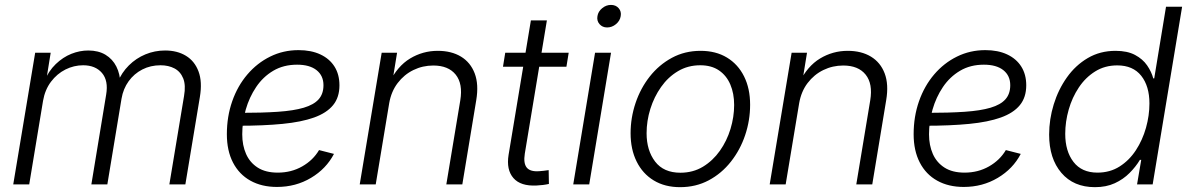

<svg xmlns="http://www.w3.org/2000/svg" viewBox="-20 -755 4863 786"><path d="M34.2 0 124 -539.1H187.5L168 -418L160.2 -419.9Q178.7 -464.4 208.3 -492.7Q237.8 -521 272.2 -534.7Q306.6 -548.3 341.3 -548.3Q382.8 -548.3 411.9 -530.8Q440.9 -513.2 456.3 -482.7Q471.7 -452.1 472.7 -412.6L461.4 -417.5Q478 -458 507.6 -487.3Q537.1 -516.6 575.4 -532.5Q613.8 -548.3 655.8 -548.3Q705.6 -548.3 741.2 -526.6Q776.9 -504.9 792.7 -462.6Q808.6 -420.4 798.3 -358.4L738.8 0H673.3L733.4 -361.8Q741.2 -406.2 730 -434.1Q718.8 -461.9 694.3 -474.9Q669.9 -487.8 637.2 -487.8Q596.2 -487.8 562.5 -470.5Q528.8 -453.1 506.6 -422.4Q484.4 -391.6 477.5 -351.1L419.4 0H354L414.6 -367.7Q424.3 -424.8 397.5 -456.3Q370.6 -487.8 320.3 -487.8Q282.7 -487.8 248 -470.5Q213.4 -453.1 188.7 -420.4Q164.1 -387.7 156.2 -342.3L99.6 0Z M1113.8 10.3Q1051.3 10.3 1005.1 -15.4Q959 -41 933.8 -89.6Q908.7 -138.2 908.7 -205.6Q908.7 -277.8 930.7 -340.6Q952.6 -403.3 992.7 -450.2Q1032.7 -497.1 1086.2 -523.4Q1139.6 -549.8 1202.1 -549.8Q1253.9 -549.8 1291.5 -532.2Q1329.1 -514.6 1349.4 -482.4Q1369.6 -450.2 1369.6 -405.8Q1369.6 -356.4 1343.5 -324.5Q1317.4 -292.5 1265.6 -273.9Q1213.9 -255.4 1136.2 -247.8Q1058.6 -240.2 955.6 -240.2L963.4 -293Q1053.2 -293 1117.7 -297.4Q1182.1 -301.8 1223.4 -314Q1264.6 -326.2 1284.4 -348.4Q1304.2 -370.6 1304.2 -406.2Q1304.2 -445.3 1275.9 -467.8Q1247.6 -490.2 1196.3 -490.2Q1140.6 -490.2 1098.6 -465.3Q1056.6 -440.4 1028.6 -398.7Q1000.5 -356.9 986.1 -306.6Q971.7 -256.3 971.7 -205.1Q971.7 -160.2 987.3 -124.8Q1002.9 -89.4 1035.2 -68.8Q1067.4 -48.3 1117.2 -48.3Q1172.4 -48.3 1217 -73.7Q1261.7 -99.1 1286.1 -140.6L1347.2 -125Q1315.4 -64 1253.2 -26.9Q1190.9 10.3 1113.8 10.3Z M1573.2 -332 1518.1 0H1452.6L1542.5 -539.1H1605.5L1585 -413.1L1572.8 -415Q1606.9 -484.4 1658.9 -515.6Q1710.9 -546.9 1772 -546.9Q1828.1 -546.9 1867.2 -523.2Q1906.2 -499.5 1923.3 -454.6Q1940.4 -409.7 1929.7 -345.2L1872.6 0H1807.1L1864.3 -344.2Q1875.5 -412.1 1845.5 -449.5Q1815.4 -486.8 1753.9 -486.8Q1710.4 -486.8 1672.4 -468.3Q1634.3 -449.7 1607.9 -415Q1581.5 -380.4 1573.2 -332Z M2308.1 -539.1 2298.8 -481.9H2039.1L2048.3 -539.1ZM2153.3 -671.4H2218.8L2128.4 -126Q2122.1 -86.4 2136.5 -68.8Q2150.9 -51.3 2188 -54.2Q2195.3 -54.7 2206.1 -55.9Q2216.8 -57.1 2226.1 -58.6L2227.1 -2Q2216.3 0.5 2203.1 2.2Q2189.9 3.9 2176.8 4.4Q2111.3 7.8 2081.8 -26.1Q2052.2 -60.1 2062 -121.1Z M2326.7 0 2416 -539.1H2481.4L2392.1 0ZM2465.3 -642.6Q2446.3 -642.6 2434.3 -656.2Q2422.4 -669.9 2425.8 -689Q2428.7 -708 2445.1 -721.4Q2461.4 -734.9 2481 -734.9Q2501 -734.9 2512.7 -721.4Q2524.4 -708 2521 -689Q2518.1 -669.9 2501.7 -656.2Q2485.4 -642.6 2465.3 -642.6Z M2764.2 11.2Q2701.7 11.2 2656.2 -16.4Q2610.8 -43.9 2586.2 -93.8Q2561.5 -143.6 2561.5 -209.5Q2561.5 -272.9 2581.8 -333.3Q2602.1 -393.6 2639.9 -441.7Q2677.7 -489.7 2730.5 -518.3Q2783.2 -546.9 2848.1 -546.9Q2910.6 -546.9 2956.1 -519.3Q3001.5 -491.7 3026.1 -442.1Q3050.8 -392.6 3050.8 -326.2Q3050.8 -262.2 3030.5 -201.9Q3010.3 -141.6 2972.2 -93.3Q2934.1 -44.9 2881.3 -16.8Q2828.6 11.2 2764.2 11.2ZM2765.6 -47.9Q2816.9 -47.9 2857.7 -72.5Q2898.4 -97.2 2927 -137.7Q2955.6 -178.2 2970.5 -227.3Q2985.4 -276.4 2985.4 -325.2Q2985.4 -372.6 2969.7 -409.2Q2954.1 -445.8 2923.3 -466.8Q2892.6 -487.8 2846.7 -487.8Q2795.9 -487.8 2755.4 -463.6Q2714.8 -439.5 2686.3 -398.9Q2657.7 -358.4 2642.3 -309.1Q2627 -259.8 2627 -209.5Q2627 -139.2 2661.9 -93.5Q2696.8 -47.9 2765.6 -47.9Z M3251.5 -332 3196.3 0H3130.9L3220.7 -539.1H3283.7L3263.2 -413.1L3251 -415Q3285.2 -484.4 3337.2 -515.6Q3389.2 -546.9 3450.2 -546.9Q3506.3 -546.9 3545.4 -523.2Q3584.5 -499.5 3601.6 -454.6Q3618.7 -409.7 3607.9 -345.2L3550.8 0H3485.4L3542.5 -344.2Q3553.7 -412.1 3523.7 -449.5Q3493.7 -486.8 3432.1 -486.8Q3388.7 -486.8 3350.6 -468.3Q3312.5 -449.7 3286.1 -415Q3259.8 -380.4 3251.5 -332Z M3925.3 10.3Q3862.8 10.3 3816.7 -15.4Q3770.5 -41 3745.4 -89.6Q3720.2 -138.2 3720.2 -205.6Q3720.2 -277.8 3742.2 -340.6Q3764.2 -403.3 3804.2 -450.2Q3844.2 -497.1 3897.7 -523.4Q3951.2 -549.8 4013.7 -549.8Q4065.4 -549.8 4103 -532.2Q4140.6 -514.6 4160.9 -482.4Q4181.2 -450.2 4181.2 -405.8Q4181.2 -356.4 4155 -324.5Q4128.9 -292.5 4077.1 -273.9Q4025.4 -255.4 3947.8 -247.8Q3870.1 -240.2 3767.1 -240.2L3774.9 -293Q3864.7 -293 3929.2 -297.4Q3993.7 -301.8 4034.9 -314Q4076.2 -326.2 4095.9 -348.4Q4115.7 -370.6 4115.7 -406.2Q4115.7 -445.3 4087.4 -467.8Q4059.1 -490.2 4007.8 -490.2Q3952.1 -490.2 3910.2 -465.3Q3868.2 -440.4 3840.1 -398.7Q3812 -356.9 3797.6 -306.6Q3783.2 -256.3 3783.2 -205.1Q3783.2 -160.2 3798.8 -124.8Q3814.5 -89.4 3846.7 -68.8Q3878.9 -48.3 3928.7 -48.3Q3983.9 -48.3 4028.6 -73.7Q4073.2 -99.1 4097.7 -140.6L4158.7 -125Q4127 -64 4064.7 -26.9Q4002.4 10.3 3925.3 10.3Z M4462.4 11.2Q4375 11.2 4325 -47.4Q4274.9 -106 4274.9 -204.1Q4274.9 -266.6 4293.7 -327.6Q4312.5 -388.7 4347.7 -438.2Q4382.8 -487.8 4433.1 -517.3Q4483.4 -546.9 4546.9 -546.9Q4595.2 -546.9 4626.7 -530Q4658.2 -513.2 4676 -487.3Q4693.8 -461.4 4701.2 -434.1H4705.1L4753.4 -727.5H4819.3L4698.7 0H4634.8L4651.9 -100.6H4646.5Q4629.9 -72.8 4604.2 -46.9Q4578.6 -21 4543.5 -4.9Q4508.3 11.2 4462.4 11.2ZM4472.7 -48.3Q4523.9 -48.3 4563.5 -73.5Q4603 -98.6 4630.1 -140.1Q4657.2 -181.6 4671.4 -231.9Q4685.5 -282.2 4685.5 -331.5Q4685.5 -402.3 4651.9 -444.8Q4618.2 -487.3 4553.7 -487.3Q4502.9 -487.3 4463.4 -462.6Q4423.8 -438 4396.5 -397Q4369.1 -356 4355 -306.4Q4340.8 -256.8 4340.8 -207Q4340.8 -136.2 4374.5 -92.3Q4408.2 -48.3 4472.7 -48.3Z"/></svg>

Font: Inter 18pt Light
Style: Italic
Weight: 300
Italic angle: -9.3988°
Designer: Rasmus Andersson
Foundry: rsms
Version: Version 4.001;git-66647c0bb